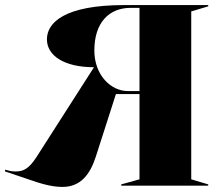

<svg xmlns="http://www.w3.org/2000/svg" viewBox="-60 -732 856 757"><path d="M186 5C258 5 295 -44 318 -115L397 -361H490V-25L418 -5V0H761V-5L694 -25V-687L761 -707V-712H430C195 -712 125 -643 125 -577C125 -512 194 -467 310 -467V-466L84 -113C52 -63 29 -56 1 -56C-14 -56 -26 -59 -40 -63V-56L52 -25C95 -10 141 5 186 5ZM312 -533C312 -643 370 -701 455 -701H490V-373H444C377 -373 312 -436 312 -533Z"/></svg>

Font: Nyght Serif Dark
Style: Regular
Weight: 800
Designer: Maksym Kobuzan
Version: Version 0.410;Glyphs 3.1.2 (3151)